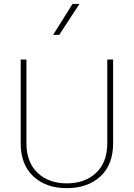

<svg xmlns="http://www.w3.org/2000/svg" viewBox="-20 -953 682 978"><path d="M526.4 -223.6C526.4 -158.2 507.3 -107.9 469.2 -72.3C431.2 -36.6 381.3 -19 320.3 -19C259.3 -19 209.5 -36.6 171.9 -72.3C133.8 -107.9 114.7 -158.2 114.7 -223.6V-649.9H85.4V-223.6C85.4 -150.9 106.9 -94.7 149.9 -54.7C192.4 -14.6 249.5 5.4 320.3 5.4C391.1 5.4 448.2 -14.6 491.7 -54.7C534.7 -94.7 556.2 -150.9 556.2 -223.6V-649.9H526.4ZM250.5 -775.4H281.7L384.8 -933.1H349.6Z"/></svg>

Font: Estedad Thin
Style: Regular
Weight: 100
Designer: Amin Abedi
Version: Version 7.3